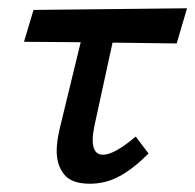

<svg xmlns="http://www.w3.org/2000/svg" viewBox="-20 -438 472 464"><path d="M208 -133Q204 -113 204 -100Q204 -64 229 -64Q256 -64 308 -108L339 -67Q303 -31 269.5 -12.5Q236 6 197 6Q153 6 135 -16.5Q117 -39 117 -73Q117 -96 124 -126L175 -336L38 -337L61 -414L432 -418L407 -333L252 -335Z"/></svg>

Font: Ysabeau Infant Semibold
Style: Italic
Weight: 600
Italic angle: -12°
Designer: Christian Thalmann (Catharsis Fonts)
Version: Version 0.003